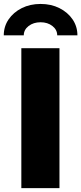

<svg xmlns="http://www.w3.org/2000/svg" viewBox="-65 -978 423 998"><path d="M244.1 -727.5V0H45.9V-727.5ZM146 -957.5Q200.7 -957.5 243.9 -935.8Q287.1 -914.1 312.3 -877.2Q337.4 -840.3 337.4 -794.4H232.4Q232.4 -823.2 207.5 -842.8Q182.6 -862.3 146 -862.3Q108.9 -862.3 83.7 -842.8Q58.6 -823.2 58.6 -794.4H-45.4Q-45.4 -840.3 -20.3 -877.2Q4.9 -914.1 48.1 -935.8Q91.3 -957.5 146 -957.5Z"/></svg>

Font: Inter 16pt Black
Style: Regular
Weight: 900
Version: Version 4.001;git-66647c0bb